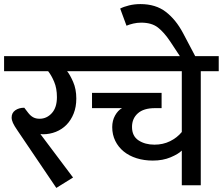

<svg xmlns="http://www.w3.org/2000/svg" viewBox="-30 -908 1092 941"><path d="M328 -38 246 13 56 -268Q40 -291 33.5 -305.5Q27 -320 27 -332Q27 -355 45 -367.5Q63 -380 89 -380L109 -354Q120 -340 133 -333Q146 -326 164 -326Q199 -326 224 -353.5Q249 -381 249 -432Q249 -475 235.5 -507Q222 -539 206 -559H-10V-633H424V-559H299Q313 -542 328.5 -506.5Q344 -471 344 -425Q344 -384 331 -351.5Q318 -319 296 -296.5Q274 -274 244 -262Q214 -250 181 -250Q173 -250 168 -251Z M421 -378V-453H762V-378H729Q674 -378 645.5 -352.5Q617 -327 617 -286Q617 -241 649 -220Q681 -199 727 -199Q769 -199 803.5 -216Q838 -233 861 -261V-559H384V-633H1042V-559H954V0H861V-170Q844 -153 806 -137Q768 -121 719 -121Q676 -121 639.5 -132.5Q603 -144 576.5 -165.5Q550 -187 535 -217.5Q520 -248 520 -285Q520 -317 534 -342Q548 -367 568 -378Z M559 -866Q576 -875 602.5 -881.5Q629 -888 658 -888Q733 -888 782.5 -850Q832 -812 867 -746L943 -602H872L804 -705Q774 -750 743.5 -773.5Q713 -797 662 -797Q642 -797 623 -792.5Q604 -788 590 -782Z"/></svg>

Font: Ek Mukta Medium
Style: Regular
Weight: 500
Designer: Girish Dalvi and Yashodeep Gholap
Foundry: Ek Type
Version: Version 2.538;PS 1.002;hotconv 16.6.51;makeotf.lib2.5.65220;